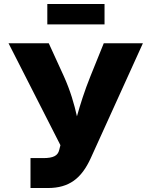

<svg xmlns="http://www.w3.org/2000/svg" viewBox="-20 -945 761 965"><path d="M133.3 0H220.7C327.6 0 389.6 -48.3 436 -149.9L698.2 -727.5H501.5L434.6 -562C404.8 -488.3 383.3 -419.4 366.7 -360.4C353.5 -420.4 333.5 -489.7 300.8 -562L225.1 -727.5H22.9L283.7 -215.3L277.8 -191.9C271 -162.6 248.5 -150.4 197.3 -150.4H133.3ZM505.4 -924.8H217.8V-822.3H505.4Z"/></svg>

Font: Inter ExtraBold
Style: Regular
Weight: 800
Designer: Rasmus Andersson
Foundry: rsms
Version: Version 4.001;git-9221beed3